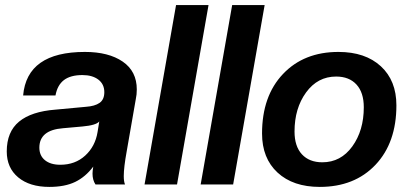

<svg xmlns="http://www.w3.org/2000/svg" viewBox="-20 -732 1616 762"><path d="M175.8 9.8Q97.7 9.8 52.2 -28.1Q6.8 -65.9 6.8 -130.9Q6.8 -209 55.7 -249.3Q104.5 -289.6 200.2 -296.9L320.8 -308.1Q356.4 -310.5 375.2 -323.7Q394 -336.9 394 -366.2Q394 -397.9 370.4 -416Q346.7 -434.1 307.1 -434.1Q259.8 -434.1 233.6 -414.1Q207.5 -394 200.2 -353H71.8Q86.9 -525.9 316.9 -525.9Q411.1 -525.9 467 -487.5Q522.9 -449.2 522.9 -377Q522.9 -356.4 519 -338.9L482.9 -131.8Q471.2 -67.4 471.2 -33.2Q471.2 -11.2 476.1 0H358.9Q347.2 -17.6 347.2 -43Q347.2 -53.7 350.1 -70.8Q319.3 -29.8 278.3 -10Q237.3 9.8 175.8 9.8ZM219.2 -78.1Q278.3 -78.1 318.1 -114.5Q357.9 -150.9 367.2 -208L374 -250Q361.8 -234.9 307.1 -230L230 -223.1Q136.2 -215.8 136.2 -146Q136.2 -114.3 158.4 -96.2Q180.7 -78.1 219.2 -78.1Z M682.6 0H553.7L678.7 -711.9H807.6Z M905.3 0H776.4L901.4 -711.9H1030.3Z M1259.3 -87.9Q1332.5 -87.9 1378.2 -150.9Q1423.8 -213.9 1423.8 -306.2Q1423.8 -364.7 1394.8 -396.5Q1365.7 -428.2 1314 -428.2Q1240.7 -428.2 1194.8 -365.2Q1148.9 -302.2 1148.9 -210Q1148.9 -151.4 1178.2 -119.6Q1207.5 -87.9 1259.3 -87.9ZM1249 9.8Q1143.1 9.8 1081.5 -47.1Q1020 -104 1020 -202.1Q1020 -350.6 1103 -438.2Q1186 -525.9 1323.2 -525.9Q1429.7 -525.9 1491.5 -469Q1553.2 -412.1 1553.2 -314Q1553.2 -165.5 1470.2 -77.9Q1387.2 9.8 1249 9.8Z"/></svg>

Font: Creato Display
Style: Bold Italic
Weight: 700
Italic angle: -10°
Version: Version 1.000